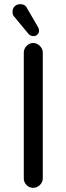

<svg xmlns="http://www.w3.org/2000/svg" viewBox="-20 -894 318 920"><path d="M117 -731 50 -812Q40 -821 40 -837Q40 -854 50.5 -864Q61 -874 77 -874Q101 -874 110 -854L160 -768Q167 -757 167 -748Q167 -736 159.5 -728.5Q152 -721 140 -721Q126 -721 117 -731ZM94 -642Q94 -660 107.5 -674Q121 -688 139 -688Q157 -688 171 -674Q185 -660 185 -642V-39Q185 -21 171 -7.5Q157 6 139 6Q120 6 107 -7.5Q94 -21 94 -39Z"/></svg>

Font: 寒蝉全圆体
Style: Regular
Weight: 400
Designer: Warren2060
      Designed by Motoya company      

      [Varela Round]
      Joe Prince(Latin component); Avraham Cornf
Foundry: ChillType
Version: Version 3.200